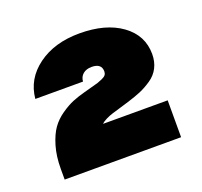

<svg xmlns="http://www.w3.org/2000/svg" viewBox="-80 -852 607 578"><g transform="rotate(-20 223.5 -563.0)"><path d="M201.2 -481.9H408.2V-363.8H35.2V-397.9Q35.2 -438.5 44.7 -470.5Q54.2 -502.4 67.9 -521.7Q81.5 -541 102.8 -555.7Q124 -570.3 141.4 -577.4Q158.7 -584.5 182.1 -590.8Q189.9 -593.3 205.6 -597.2Q221.2 -601.1 227.8 -603.3Q234.4 -605.5 243.2 -609.4Q252 -613.3 255.4 -617.9Q258.8 -622.6 258.8 -628.9Q258.8 -654.8 227.1 -654.8Q210 -654.8 199.5 -646Q189 -637.2 188 -622.1H35.2Q41 -684.6 94 -723.4Q147 -762.2 227.1 -762.2Q311 -762.2 361.6 -725.6Q412.1 -689 412.1 -628.9Q412.1 -604.5 402.3 -585.4Q392.6 -566.4 373.8 -553.7Q355 -541 337.2 -533.4Q319.3 -525.9 293.9 -518.1Q286.1 -515.6 266.4 -509.8Q246.6 -503.9 237.8 -501.2Q229 -498.5 218 -493.2Q207 -487.8 201.2 -481.9Z"/></g></svg>

Font: Overused Grotesk Black
Style: Regular
Weight: 900
Version: Version 0.002